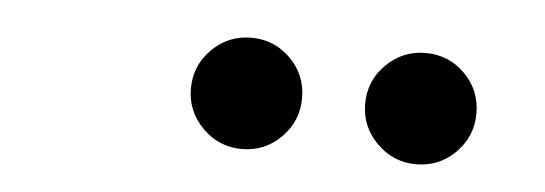

<svg xmlns="http://www.w3.org/2000/svg" viewBox="-26 -782 639 225"><g transform="rotate(5 293.0 -669.5)"><path d="M262.7 -604.5Q235.8 -604.5 216.6 -623.8Q197.3 -643.1 197.3 -669.9Q197.3 -697.3 216.6 -716.3Q235.8 -735.4 262.7 -735.4Q290 -735.4 309.1 -716.3Q328.1 -697.3 328.1 -669.9Q328.1 -643.1 309.1 -623.8Q290 -604.5 262.7 -604.5ZM467.8 -604.5Q440.9 -604.5 421.6 -623.8Q402.3 -643.1 402.3 -669.9Q402.3 -697.3 421.6 -716.3Q440.9 -735.4 467.8 -735.4Q495.1 -735.4 514.2 -716.3Q533.2 -697.3 533.2 -669.9Q533.2 -643.1 514.2 -623.8Q495.1 -604.5 467.8 -604.5Z"/></g></svg>

Font: CaskaydiaCove NFP
Style: Italic
Weight: 400
Italic angle: -10°
Designer: Aaron Bell
Foundry: Saja Typeworks
Version: Version 2111.001; VTT 6.35;Nerd Fonts 3.1.1